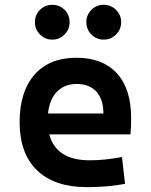

<svg xmlns="http://www.w3.org/2000/svg" viewBox="-20 -767 626 797"><path d="M340.3 9.8Q206.5 9.8 134 -59.8Q61.5 -129.4 61.5 -259.8Q61.5 -386.7 123.3 -457Q185.1 -527.3 297.4 -527.3Q405.8 -527.3 465.1 -462.9Q524.4 -398.4 524.4 -275.9Q524.4 -240.2 521.5 -209H184.6Q213.4 -101.6 352.1 -101.6Q386.2 -101.6 419.2 -105.2Q452.1 -108.9 486.3 -115.2L499 -3.9Q450.7 4.9 410.9 7.3Q371.1 9.8 340.3 9.8ZM298.3 -418.5Q247.6 -418.5 216.6 -386.5Q185.5 -354.5 179.2 -295.9H409.2Q409.2 -355 379.9 -386.7Q350.6 -418.5 298.3 -418.5ZM410.2 -602.5Q380.4 -602.5 359.4 -623.8Q338.4 -645 338.4 -674.8Q338.4 -705.1 359.4 -726.1Q380.4 -747.1 410.2 -747.1Q440.4 -747.1 461.7 -726.1Q482.9 -705.1 482.9 -674.8Q482.9 -645 461.7 -623.8Q440.4 -602.5 410.2 -602.5ZM197.3 -602.5Q167 -602.5 146 -623.8Q125 -645 125 -674.8Q125 -705.1 146 -726.1Q167 -747.1 197.3 -747.1Q227.1 -747.1 248 -726.1Q269 -705.1 269 -674.8Q269 -645 248 -623.8Q227.1 -602.5 197.3 -602.5Z"/></svg>

Font: Caskaydia Cove SemiBold
Style: Regular
Weight: 600
Monospace: yes
Designer: Aaron Bell
Foundry: Saja Typeworks
Version: Version 4.300; ttfautohint (v1.8.3)